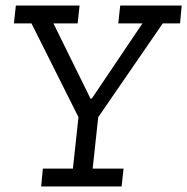

<svg xmlns="http://www.w3.org/2000/svg" viewBox="-20 -670 673 690"><path d="M627 -586H565L333 -249L313 -64H424L417 0H128L134 -64H242L262 -249L93 -586H30L37 -650H266L259 -586H172L305 -316H310L492 -586H405L412 -650H633Z"/></svg>

Font: Zilla Slab
Style: Italic
Weight: 400
Italic angle: -6°
Designer: Typotheque.com
Foundry: Typotheque type foundry
Version: Version 1.1; 2017; ttfautohint (v1.6)